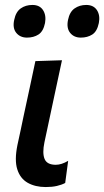

<svg xmlns="http://www.w3.org/2000/svg" viewBox="-20 -744 421 776"><path d="M165 12Q122.5 12 92 -5.2Q61.5 -22.5 49.8 -59.8Q38 -97 50.5 -158Q58.5 -194 63.8 -219.5Q69 -245 75 -273Q89.5 -339.5 100.5 -391.2Q111.5 -443 123 -497L230.5 -500.5Q211.5 -412 195.5 -337.2Q179.5 -262.5 168.5 -210.5L159.5 -168.5Q150.5 -125 160.2 -101.5Q170 -78 205.5 -78Q228.5 -78 255.5 -94L243.5 -4.5Q229.5 3 210 7.5Q190.5 12 165 12ZM306.5 -592Q279 -592 263.5 -611.2Q248 -630.5 255 -664Q261.5 -696 281.5 -710Q301.5 -724 328.5 -724Q358 -724 371.8 -703Q385.5 -682 379.5 -651Q372.5 -617 353 -604.5Q333.5 -592 306.5 -592ZM89 -592Q61.5 -592 45.8 -611.2Q30 -630.5 37.5 -664Q44 -696 63.8 -710Q83.5 -724 111 -724Q140.5 -724 154 -703Q167.5 -682 162 -651Q155 -617 135.5 -604.5Q116 -592 89 -592Z"/></svg>

Font: Commissioner Medium
Style: Italic
Weight: 500
Italic angle: -12°
Designer: Kostas Bartsokas
Foundry: Kostas Bartsokas
Version: Version 1.000; ttfautohint (v1.8.3)